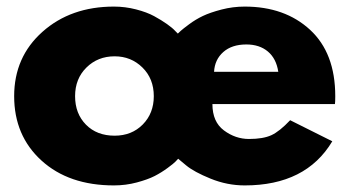

<svg xmlns="http://www.w3.org/2000/svg" viewBox="-20 -548 1061 583"><path d="M997 -232H625Q625 -178 660 -152Q695 -126 736 -126Q779 -126 804 -137.5Q829 -149 861 -183L989 -119Q909 15 723 15Q670 15 619.5 -5.5Q569 -26 545 -46L521 -66Q518 -63 513 -57.5Q508 -52 489 -38Q470 -24 449.5 -13.5Q429 -3 395.5 6Q362 15 326 15Q189 15 106 -60.5Q23 -136 23 -256Q23 -375 109 -451.5Q195 -528 326 -528Q360 -528 393 -519.5Q426 -511 448 -499Q470 -487 487 -475Q504 -463 512 -454L520 -446Q523 -449 529 -454.5Q535 -460 554.5 -474.5Q574 -489 596 -499.5Q618 -510 652.5 -519Q687 -528 723 -528Q845 -528 921.5 -457.5Q998 -387 998 -256Q998 -238 997 -232ZM630 -330H825Q819 -370 793.5 -391.5Q768 -413 728 -413Q684 -413 658 -390Q632 -367 630 -330ZM328 -136Q380 -136 413.5 -170Q447 -204 447 -256Q447 -309 412.5 -343Q378 -377 328 -377Q277 -377 242.5 -343Q208 -309 208 -256Q208 -203 241 -169.5Q274 -136 328 -136Z"/></svg>

Font: Hussar
Style: BoldWeb
Weight: 700
Foundry: Cannot Into Space Fonts
Version: Version 2.00